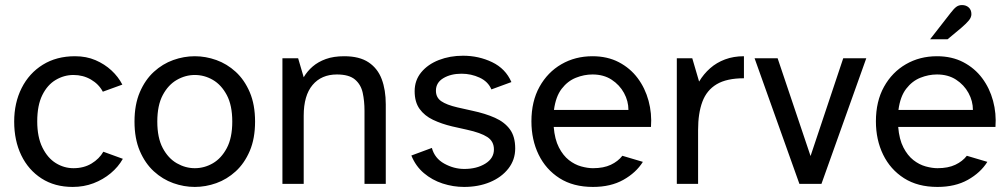

<svg xmlns="http://www.w3.org/2000/svg" viewBox="-20 -726 3980 758"><path d="M267 12Q196 12 144 -21.5Q92 -55 64 -113Q36 -171 36 -246Q36 -320 65.5 -378.5Q95 -437 149 -470.5Q203 -504 276 -504Q321 -504 357 -488.5Q393 -473 420 -448Q447 -423 463 -392L386 -364Q370 -394 339 -412Q308 -430 270 -430Q233 -430 200 -410.5Q167 -391 147 -350.5Q127 -310 127 -247Q127 -185 147.5 -143.5Q168 -102 200.5 -82Q233 -62 270 -62Q311 -62 341.5 -80.5Q372 -99 388 -127L465 -99Q447 -67 417 -42Q387 -17 349 -2.5Q311 12 267 12Z M749 12Q706 12 664 -3Q622 -18 587.5 -49.5Q553 -81 532 -130Q511 -179 511 -246Q511 -313 532 -362Q553 -411 587.5 -442.5Q622 -474 664 -489Q706 -504 749 -504Q792 -504 834 -489Q876 -474 910.5 -442.5Q945 -411 966 -362Q987 -313 987 -246Q987 -179 966 -130Q945 -81 910.5 -49.5Q876 -18 834 -3Q792 12 749 12ZM749 -62Q787 -62 820.5 -81.5Q854 -101 875.5 -141.5Q897 -182 897 -246Q897 -310 875.5 -350.5Q854 -391 820.5 -410.5Q787 -430 749 -430Q712 -430 678 -410.5Q644 -391 622.5 -350.5Q601 -310 601 -246Q601 -182 622.5 -141.5Q644 -101 678 -81.5Q712 -62 749 -62Z M1095 0V-496H1157L1179 -421Q1193 -445 1214.5 -463.5Q1236 -482 1266.5 -493Q1297 -504 1339 -504Q1399 -504 1435 -480Q1471 -456 1487 -413.5Q1503 -371 1503 -314V0H1419V-289Q1419 -327 1412 -359.5Q1405 -392 1381.5 -412Q1358 -432 1310 -432Q1249 -432 1214 -390.5Q1179 -349 1179 -269V0Z M1812 12Q1769 12 1727.5 -1.5Q1686 -15 1653.5 -42.5Q1621 -70 1604 -112L1685 -142Q1696 -101 1734 -80Q1772 -59 1813 -59Q1862 -59 1896 -80Q1930 -101 1930 -136Q1930 -168 1904 -185Q1878 -202 1823 -214L1765 -227Q1723 -237 1689.5 -253Q1656 -269 1636.5 -296Q1617 -323 1617 -366Q1617 -409 1643 -440.5Q1669 -472 1712.5 -489Q1756 -506 1808 -506Q1870 -506 1923 -480.5Q1976 -455 1999 -402L1920 -373Q1907 -404 1873.5 -419.5Q1840 -435 1802 -435Q1760 -435 1730.5 -417.5Q1701 -400 1701 -368Q1701 -341 1722 -326.5Q1743 -312 1786 -302L1844 -289Q1896 -278 1934 -261Q1972 -244 1993 -215.5Q2014 -187 2014 -140Q2014 -95 1987 -60.5Q1960 -26 1914.5 -7Q1869 12 1812 12Z M2321 12Q2243 12 2189 -22.5Q2135 -57 2106.5 -115.5Q2078 -174 2078 -247Q2078 -326 2110 -383.5Q2142 -441 2196.5 -472.5Q2251 -504 2319 -504Q2378 -504 2423 -480.5Q2468 -457 2497.5 -417.5Q2527 -378 2540.5 -328Q2554 -278 2550 -225H2166Q2170 -176 2186.5 -144Q2203 -112 2226 -94Q2249 -76 2274.5 -69Q2300 -62 2321 -62Q2363 -62 2391.5 -75.5Q2420 -89 2437 -111L2518 -87Q2491 -44 2441 -16Q2391 12 2321 12ZM2167 -292H2461Q2461 -327 2443.5 -359Q2426 -391 2394.5 -411.5Q2363 -432 2319 -432Q2286 -432 2253.5 -419Q2221 -406 2197.5 -375.5Q2174 -345 2167 -292Z M2652 0V-496H2713L2740 -404Q2758 -434 2783.5 -456.5Q2809 -479 2842.5 -491.5Q2876 -504 2917 -504V-417Q2849 -417 2809.5 -393.5Q2770 -370 2753 -324.5Q2736 -279 2736 -213V0Z M3136 0 2959 -496H3050L3180 -110L3309 -496H3400L3223 0Z M3681 12Q3603 12 3549 -22.5Q3495 -57 3466.5 -115.5Q3438 -174 3438 -247Q3438 -326 3470 -383.5Q3502 -441 3556.5 -472.5Q3611 -504 3679 -504Q3738 -504 3783 -480.5Q3828 -457 3857.5 -417.5Q3887 -378 3900.5 -328Q3914 -278 3910 -225H3526Q3530 -176 3546.5 -144Q3563 -112 3586 -94Q3609 -76 3634.5 -69Q3660 -62 3681 -62Q3723 -62 3751.5 -75.5Q3780 -89 3797 -111L3878 -87Q3851 -44 3801 -16Q3751 12 3681 12ZM3527 -292H3821Q3821 -327 3803.5 -359Q3786 -391 3754.5 -411.5Q3723 -432 3679 -432Q3646 -432 3613.5 -419Q3581 -406 3557.5 -375.5Q3534 -345 3527 -292ZM3652 -571 3733 -675Q3746 -692 3755.5 -699Q3765 -706 3778 -706Q3794 -706 3804.5 -696.5Q3815 -687 3815 -670Q3815 -658 3805.5 -646Q3796 -634 3775 -616L3721 -571Z"/></svg>

Font: Atkinson Hyperlegible Next
Style: Regular
Weight: 400
Designer: Elliott Scott, Megan Eiswerth, Linus Boman, Theodore Petrosky, Letters from Sweden
Foundry: Applied Design Works, Letters from Sweden
Version: Version 2.001